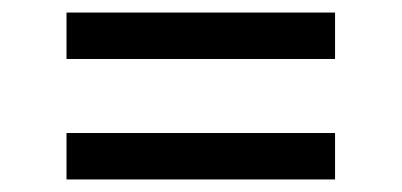

<svg xmlns="http://www.w3.org/2000/svg" viewBox="-20 -463 640 306"><path d="M86 -177H514V-251H86ZM86 -369H514V-443H86Z"/></svg>

Font: CommitMonoNiceRocks
Style: Regular
Weight: 400
Monospace: yes
Designer: Eigil Nikolajsen
Foundry: Eigil Nikolajsen
Version: Version 1.143